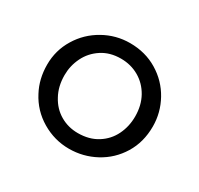

<svg xmlns="http://www.w3.org/2000/svg" viewBox="-103 -550 713 687"><g transform="rotate(30 254.0 -206.5)"><path d="M64.9 -318.4Q94.7 -367.7 145.3 -396.2Q195.8 -424.8 253.9 -424.8Q317.4 -424.8 367.4 -394.5Q417.5 -364.3 445.3 -314Q473.1 -263.7 473.1 -206.5Q473.1 -142.1 442.6 -92.3Q412.1 -42.5 361.3 -15.1Q310.5 12.2 252.4 12.2Q192.4 12.2 140.1 -18.8Q87.9 -49.8 60.1 -103.5Q34.7 -150.9 34.7 -210Q34.7 -269 64.9 -318.4ZM127 -126.5Q146 -90.8 179 -71.5Q211.9 -52.2 252 -52.2Q298.8 -52.2 332.5 -73.5Q366.2 -94.7 383.3 -129.9Q400.4 -165 400.4 -206.1Q400.4 -252 380.9 -286.9Q361.3 -321.8 327.9 -341.1Q294.4 -360.4 253.4 -360.4Q208 -360.4 174.8 -338.6Q141.6 -316.9 124.5 -282Q107.4 -247.1 107.4 -208.5Q107.4 -161.6 127 -126.5Z"/></g></svg>

Font: NMS Futura Pro Book
Style: Regular
Weight: 400
Designer: Blend3rman
Version: Version 0.1